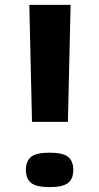

<svg xmlns="http://www.w3.org/2000/svg" viewBox="-20 -760 406 786"><path d="M111 -261 100 -740H269L258 -261ZM86 -64Q86 -101 107.5 -118Q129 -135 183 -135Q237 -135 258.5 -118Q280 -101 280 -64Q280 -28 258.5 -11Q237 6 183 6Q129 6 107.5 -11Q86 -28 86 -64Z"/></svg>

Font: Georama ExtraExtended SemiBold
Style: Regular
Weight: 600
Width: 8
Designer: Jean-Baptiste Levee
Foundry: Production Type
Version: Version 1.000